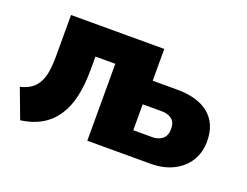

<svg xmlns="http://www.w3.org/2000/svg" viewBox="-87 -676 1110 863"><g transform="rotate(20 468.0 -244.5)"><path d="M69 17 16 -124Q46 -131 66.5 -145Q87 -159 99.5 -181.5Q112 -204 117 -236Q122 -268 122 -311V-506H568V-354H684Q784 -354 837.5 -309.5Q891 -265 891 -181Q891 -127 865.5 -86.5Q840 -46 794 -23Q748 0 686 0H384V-368H289V-305Q289 -233 276.5 -177Q264 -121 237 -80.5Q210 -40 168.5 -15.5Q127 9 69 17ZM562 -115H653Q683 -115 701.5 -131Q720 -147 720 -178Q720 -210 701.5 -224.5Q683 -239 653 -239H562Z"/></g></svg>

Font: Nunito Sans 7pt SemiCondensed Black
Style: Regular
Weight: 900
Width: 4
Designer: Vernon Adams
Foundry: Vernon Adams
Version: Version 3.101;gftools[0.9.27]